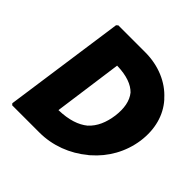

<svg xmlns="http://www.w3.org/2000/svg" viewBox="-206 -1025 1224 1224"><g transform="rotate(45 406.0 -412.5)"><path d="M300 -180 364 -645C453 -643 511 -620 546 -584C580 -542 590 -483 581 -412C571 -341 547 -283 501 -241C457 -205 392 -182 300 -180ZM808 -413C824 -530 795 -630 731 -703L723 -711C655 -787 550 -832 430 -832H188L177 -822L61 -3L70 7H315C433 7 546 -36 637 -112H638L648 -121C732 -194 791 -295 808 -413Z"/></g></svg>

Font: Hussar Woodtype
Style: UltraObl
Weight: 900
Foundry: Cannot Into Space Fonts
Version: Version 1.07